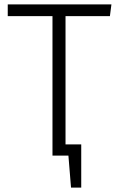

<svg xmlns="http://www.w3.org/2000/svg" viewBox="-20 -705 535 870"><path d="M276.9 -631.8V-50.8H348.1V145H301.8L290 0H217.8V-631.8H15.1V-685.1H484.9L478 -631.8Z"/></svg>

Font: FiraSans-Light
Style: Regular
Weight: 300
Designer: Carrois Corporate & Edenspiekermann AG
Foundry: Carrois Corporate GbR & Edenspiekermann AG
Version: Version 3.106;PS 003.106;hotconv 1.0.70;makeotf.lib2.5.58329